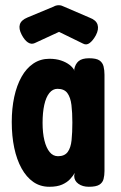

<svg xmlns="http://www.w3.org/2000/svg" viewBox="-20 -707 462 735"><path d="M320 8Q296 8 280 -3.5Q264 -15 264 -34L266 -45Q260 -34 248.5 -21.5Q237 -9 218 -0.5Q199 8 169 8Q134 8 107.5 -10.5Q81 -29 62.5 -62.5Q44 -96 34.5 -141Q25 -186 25 -240Q25 -292 34.5 -336Q44 -380 62.5 -413Q81 -446 108 -464Q135 -482 169 -482Q194 -482 213.5 -475.5Q233 -469 246.5 -458.5Q260 -448 266 -435L264 -441Q268 -462 281 -473Q294 -484 321 -484Q349 -484 361 -475.5Q373 -467 376.5 -452.5Q380 -438 380 -421V-52Q380 -36 376.5 -22Q373 -8 360.5 0Q348 8 320 8ZM202 -109Q227 -109 239 -125Q251 -141 254 -170.5Q257 -200 257 -238Q257 -276 253.5 -305Q250 -334 238 -350.5Q226 -367 200 -367Q182 -367 169 -351Q156 -335 149.5 -305.5Q143 -276 143 -237Q143 -198 150 -169.5Q157 -141 170 -125Q183 -109 202 -109ZM205 -687Q211 -687 215.5 -685.5Q220 -684 224 -682L324 -639Q348 -630 353.5 -612.5Q359 -595 347 -572Q336 -552 323.5 -542.5Q311 -533 298 -540L206 -585L113 -542Q100 -536 87 -544.5Q74 -553 63 -574Q51 -597 56 -613.5Q61 -630 85 -640L186 -682Q189 -684 194 -685.5Q199 -687 205 -687Z"/></svg>

Font: Fredoka Condensed Medium
Style: Regular
Weight: 500
Width: 3
Designer: Ben Nathan
Foundry: Milena B. Brandão, Ben Nathan
Version: Version 2.001